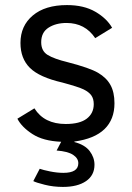

<svg xmlns="http://www.w3.org/2000/svg" viewBox="-20 -547 524 760"><path d="M354 105Q354 147 320.6 169.9Q287.1 192.9 229 192.9Q190.9 192.9 157 184.3Q123 175.8 111.8 169.9L137.2 121.1Q150.9 126 178.5 131.6Q206.1 137.2 231 137.2Q290 137.2 290 99.1Q290 79.6 269.3 65.9Q248.5 52.2 204.1 48.8L222.2 14.2Q150.9 11.2 108.4 -16.4Q65.9 -43.9 48.8 -77.1L116.2 -118.2Q154.8 -56.2 240.2 -56.2Q295.9 -56.2 323.5 -77.4Q351.1 -98.6 351.1 -134.8Q351.1 -156.2 341.3 -169.7Q331.5 -183.1 311 -193.1Q290.5 -203.1 227.1 -220.2Q135.7 -241.2 98.4 -278.3Q61 -315.4 61 -377Q61 -444.8 109.9 -485.8Q158.7 -526.9 245.1 -526.9Q312 -526.9 357.4 -500.5Q402.8 -474.1 423.8 -437L356.9 -396Q316.9 -456.1 243.2 -456.1Q201.2 -456.1 172.1 -437.5Q143.1 -418.9 143.1 -379.9Q143.1 -345.2 168.5 -329.6Q193.8 -314 248 -300.8Q335 -278.3 368.2 -258.8Q401.4 -239.3 417.2 -210.7Q433.1 -182.1 433.1 -138.2Q433.1 -74.2 393.6 -35.9Q354 2.4 274.9 13.2L273.9 15.1Q315.9 25.9 335 51Q354 76.2 354 105Z"/></svg>

Font: ClearSansRegular
Style: Regular
Weight: 400
Foundry: Intel Corporation
Version: Version 1.00